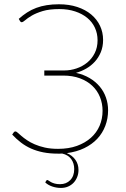

<svg xmlns="http://www.w3.org/2000/svg" viewBox="-20 -730 604 921"><path d="M70 -639.5Q89.5 -657 110 -670.2Q130.5 -683.5 154 -692.2Q177.5 -701 204.2 -705.2Q231 -709.5 262.5 -709.5Q311.5 -709.5 350.8 -696.5Q390 -683.5 417.5 -660.5Q445 -637.5 459.8 -606.2Q474.5 -575 474.5 -538.5Q474.5 -506.5 463.8 -480.2Q453 -454 435 -434.2Q417 -414.5 393.5 -401Q370 -387.5 344.5 -380.5Q381 -372.5 409.8 -355.5Q438.5 -338.5 458.2 -315Q478 -291.5 488.2 -262.2Q498.5 -233 498.5 -201Q498.5 -161.5 485.2 -126.5Q472 -91.5 446.8 -64.5Q421.5 -37.5 384.5 -19.5Q347.5 -1.5 300.5 4.5Q326 15 341.2 36Q356.5 57 356.5 85.5Q356.5 103.5 350.2 119.2Q344 135 332.8 146.8Q321.5 158.5 306.2 165Q291 171.5 272.5 171.5Q250.5 171.5 230.2 164.5Q210 157.5 197 145L202 136.5Q204 133.5 207 133.5Q209.5 133.5 213.8 136.8Q218 140 225 143.8Q232 147.5 242.5 150.5Q253 153.5 268 153.5Q298 153.5 317 134Q336 114.5 336 81Q336 53 321.5 33Q307 13 278 6.5Q273 7 268.2 7Q263.5 7 258 7Q219.5 7 187.8 0.8Q156 -5.5 129.5 -17.2Q103 -29 80.8 -46Q58.5 -63 38.5 -84.5L45.5 -94.5Q47.5 -97 49.2 -98.2Q51 -99.5 54.5 -99.5Q58.5 -99.5 65.2 -93.2Q72 -87 82.8 -77.8Q93.5 -68.5 109.2 -57.8Q125 -47 146.2 -37.8Q167.5 -28.5 195.2 -22.2Q223 -16 258.5 -16Q309.5 -16 349 -30.2Q388.5 -44.5 416 -69Q443.5 -93.5 457.8 -126.8Q472 -160 472 -198.5Q472 -233.5 459.5 -264.5Q447 -295.5 423 -318.2Q399 -341 363.8 -354.2Q328.5 -367.5 283 -367.5H192.5V-392H288Q318.5 -392 347.2 -401.8Q376 -411.5 398.5 -430Q421 -448.5 434.5 -475.5Q448 -502.5 448 -537Q448 -569.5 435.2 -597Q422.5 -624.5 398.5 -644.2Q374.5 -664 340.5 -675.2Q306.5 -686.5 264.5 -686.5Q216.5 -686.5 184.5 -676.8Q152.5 -667 132.2 -655Q112 -643 101 -633.2Q90 -623.5 84 -623.5Q79 -623.5 76 -629Z"/></svg>

Font: Lato 2
Style: Regular
Weight: 200
Designer: Lukasz Dziedzic with Adam Twardoch and Botio Nikoltchev
Foundry: tyPoland Lukasz Dziedzic
Version: Version 2.015; 2015-08-06; http://www.latofonts.com/